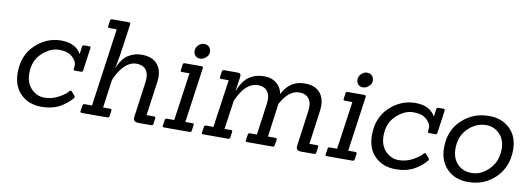

<svg xmlns="http://www.w3.org/2000/svg" viewBox="-58 -1062 3878 1414"><g transform="rotate(10 1881.5 -355.5)"><path d="M70 -211Q70 -342 154 -420.5Q238 -499 345.5 -499Q453 -499 495 -425H496L503 -480Q505 -493 517 -493H555Q568 -493 566 -480L542 -310Q540 -298 528 -298H483Q470 -298 472 -310L474 -327Q475 -331 475 -336Q475 -367 441.5 -398Q408 -429 342.5 -429Q277 -429 216 -372.5Q155 -316 155 -221Q155 -148 197 -105.5Q239 -63 295 -63Q351 -63 401 -90.5Q451 -118 468 -141Q477 -152 486 -144L510 -116Q519 -107 510.5 -96.5Q502 -86 487 -71.5Q472 -57 444 -38Q380 7 284.5 7Q189 7 129.5 -51.5Q70 -110 70 -211Z M1105 0H1010Q972 0 972 -31Q972 -36 973 -42L1009 -305Q1011 -320 1011 -333Q1011 -371 995 -394Q972 -427 920 -427Q864 -427 815 -368Q782 -326 763 -276L734 -67H787Q799 -67 798 -55L792 -12Q791 0 777 0H586Q573 0 575 -12L582 -55Q583 -67 595 -67H651L733 -651H678Q664 -651 667 -663L673 -706Q675 -718 687 -718H813Q825 -718 824 -706L792 -479Q787 -447 779.5 -410Q772 -373 772 -371H774Q777 -384 793 -411Q809 -438 826.5 -454.5Q844 -471 876.5 -485Q909 -499 948 -499Q1028 -499 1067 -452Q1097 -415 1097 -359Q1097 -343 1095 -325L1059 -67H1115Q1127 -67 1126 -55L1120 -12Q1119 0 1105 0Z M1392 0H1201Q1188 0 1190 -12L1197 -55Q1198 -67 1210 -67H1266L1317 -425H1261Q1248 -425 1250 -437L1256 -480Q1258 -492 1270 -492H1396Q1408 -492 1407 -480L1349 -67H1402Q1414 -67 1413 -55L1407 -12Q1406 0 1392 0ZM1386.5 -657Q1410 -657 1424 -642.5Q1438 -628 1438 -605Q1438 -582 1418 -563.5Q1398 -545 1375 -545Q1352 -545 1338.5 -559Q1325 -573 1325 -596Q1325 -619 1344 -638Q1363 -657 1386.5 -657Z M2229 -333Q2229 -370 2212 -394Q2189 -427 2139 -427Q2060 -427 2001 -317L1967 -67H2023Q2035 -67 2034 -55L2027 -12Q2025 0 2013 0H1822Q1809 0 1811 -12L1818 -55Q1819 -67 1831 -67H1884L1917 -305Q1919 -320 1919 -333Q1919 -370 1902 -394Q1879 -427 1829 -427Q1795 -427 1764.5 -407Q1734 -387 1715 -358Q1687 -317 1673 -281L1642 -67H1690Q1703 -67 1701 -55L1695 -12Q1693 0 1681 0H1494Q1481 0 1483 -12L1490 -55Q1491 -67 1503 -67H1559L1610 -425H1554Q1541 -425 1543 -437L1549 -480Q1551 -492 1563 -492H1661Q1679 -492 1685 -486Q1691 -480 1689 -462L1674 -360H1677L1682 -375Q1685 -384 1699 -408Q1713 -432 1731.5 -450.5Q1750 -469 1783.5 -484Q1817 -499 1868 -499Q1919 -499 1955.5 -470Q1992 -441 2001 -391Q2055 -499 2167 -499Q2248 -499 2285 -451Q2314 -414 2314 -359Q2314 -343 2312 -325L2277 -67H2333Q2345 -67 2344 -55L2338 -12Q2337 0 2323 0H2228Q2205 0 2197.5 -8.5Q2190 -17 2190 -26.5Q2190 -36 2191 -42L2227 -305Q2229 -320 2229 -333Z M2610 0H2419Q2406 0 2408 -12L2415 -55Q2416 -67 2428 -67H2484L2535 -425H2479Q2466 -425 2468 -437L2474 -480Q2476 -492 2488 -492H2614Q2626 -492 2625 -480L2567 -67H2620Q2632 -67 2631 -55L2625 -12Q2624 0 2610 0ZM2604.5 -657Q2628 -657 2642 -642.5Q2656 -628 2656 -605Q2656 -582 2636 -563.5Q2616 -545 2593 -545Q2570 -545 2556.5 -559Q2543 -573 2543 -596Q2543 -619 2562 -638Q2581 -657 2604.5 -657Z M2719 -211Q2719 -342 2803 -420.5Q2887 -499 2994.5 -499Q3102 -499 3144 -425H3145L3152 -480Q3154 -493 3166 -493H3204Q3217 -493 3215 -480L3191 -310Q3189 -298 3177 -298H3132Q3119 -298 3121 -310L3123 -327Q3124 -331 3124 -336Q3124 -367 3090.5 -398Q3057 -429 2991.5 -429Q2926 -429 2865 -372.5Q2804 -316 2804 -221Q2804 -148 2846 -105.5Q2888 -63 2944 -63Q3000 -63 3050 -90.5Q3100 -118 3117 -141Q3126 -152 3135 -144L3159 -116Q3168 -107 3159.5 -96.5Q3151 -86 3136 -71.5Q3121 -57 3093 -38Q3029 7 2933.5 7Q2838 7 2778.5 -51.5Q2719 -110 2719 -211Z M3474 7Q3378 7 3318 -52.5Q3258 -112 3258 -212Q3258 -341 3342.5 -420Q3427 -499 3546 -499Q3642 -499 3702 -440.5Q3762 -382 3762 -283Q3762 -155 3679 -74Q3596 7 3474 7ZM3678 -274Q3678 -344 3637 -386.5Q3596 -429 3536 -429Q3460 -429 3401 -370.5Q3342 -312 3342 -220Q3342 -149 3382.5 -106Q3423 -63 3491.5 -63Q3560 -63 3619 -122.5Q3678 -182 3678 -274Z"/></g></svg>

Font: Sanchez
Style: Italic
Weight: 400
Designer: Daniel Hernández
Foundry: LatinoType
Version: Version 1.001